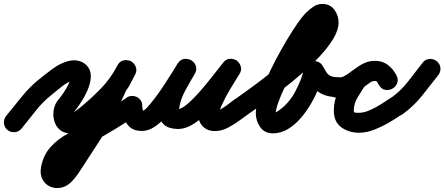

<svg xmlns="http://www.w3.org/2000/svg" viewBox="-60 -613 2250 972"><path d="M-29 -26Q10 -73 49.5 -122.5Q89 -172 136 -210Q169 -237 207 -265Q245 -293 286 -304Q318 -312 345 -303Q372 -294 387.5 -271Q403 -248 399 -214Q396 -186 382.5 -155Q369 -124 350 -95Q331 -66 314 -45Q312 -42 311.5 -37Q311 -32 312 -29Q311 -30 310 -31Q310 -32 309.5 -32.5Q309 -33 308 -34Q304 -37 297 -39Q296 -39 297 -38.5Q298 -38 301 -39Q309 -42 317 -47Q329 -55 343 -66Q400 -113 450 -164Q500 -215 534 -281Q545 -303 565 -306.5Q585 -310 602 -301Q619 -292 627 -273.5Q635 -255 623 -234Q612 -214 600.5 -190Q589 -166 573 -150Q572 -150 578 -158Q583 -166 583 -165Q563 -122 544 -79Q525 -36 502 5Q475 53 443.5 100.5Q412 148 382 195Q364 222 345 252Q326 282 303 306Q279 331 249.5 337Q220 343 194.5 332Q169 321 155 295Q141 269 148 232Q159 173 195.5 132Q232 91 283 64Q283 64 282.5 64Q282 64 282 64Q282 64 281.5 64.5Q281 65 281 65Q357 20 433 -24Q509 -68 581 -118Q598 -130 618.5 -126.5Q639 -123 651 -106Q663 -89 659.5 -68.5Q656 -48 639 -36Q566 16 488 61Q410 106 333 151Q333 151 332.5 151.5Q332 152 332 152Q332 152 331.5 152Q331 152 331 152Q301 169 277.5 192Q254 215 248 250Q247 252 247 256Q247 258 245.5 253.5Q244 249 243 247Q236 238 230.5 240Q225 242 231 236Q250 216 266 189Q282 162 297 139Q327 94 357 48Q387 2 414 -45Q436 -84 454 -125Q472 -166 491 -207Q491 -208 496 -214Q501 -221 501 -222Q501 -222 498 -218Q499 -219 500 -221Q502 -224 503 -226Q506 -231 511 -239Q517 -250 523 -261Q529 -272 535 -282Q547 -304 566.5 -307.5Q586 -311 603 -303Q619 -294 627 -275.5Q635 -257 624 -235Q585 -159 528.5 -100.5Q472 -42 407 12Q384 31 354.5 47.5Q325 64 294 62Q261 61 241 42.5Q221 24 214 -3.5Q207 -31 212.5 -59.5Q218 -88 236 -109Q247 -122 261 -142.5Q275 -163 286 -185Q297 -207 299 -224Q299 -226 300 -223Q301 -220 301 -218Q307 -209 316 -207Q317 -207 317 -207Q314 -207 312 -206Q283 -199 252.5 -174.5Q222 -150 200 -132Q156 -97 120 -51Q84 -5 49 38Q36 54 15 56Q-6 58 -22 45Q-38 32 -40 11Q-42 -10 -29 -26Z M610 -127Q631 -127 646 -112.5Q661 -98 660 -77Q660 -69 663.5 -56Q667 -43 661 -48Q659 -49 656.5 -50Q654 -51 658 -51Q668 -50 686.5 -70.5Q705 -91 728 -121.5Q751 -152 773 -186Q795 -220 813 -248.5Q831 -277 839 -291Q853 -312 872.5 -314.5Q892 -317 908 -308Q925 -298 931.5 -279Q938 -260 926 -239Q903 -201 878 -155Q853 -109 847 -64Q846 -61 847 -56Q848 -51 846 -53Q843 -56 840 -58.5Q837 -61 843 -60Q843 -60 841 -60Q840 -60 840 -60Q856 -61 880 -79.5Q904 -98 931.5 -127.5Q959 -157 985.5 -189.5Q1012 -222 1034.5 -251Q1057 -280 1070 -296Q1085 -315 1104.5 -315.5Q1124 -316 1139 -306Q1153 -295 1159 -276.5Q1165 -258 1152 -238Q1127 -198 1103 -158Q1079 -118 1060 -75Q1056 -65 1052 -53.5Q1048 -42 1046 -31Q1046 -29 1045.5 -31.5Q1045 -34 1045 -35Q1044 -37 1043 -38.5Q1042 -40 1040 -42Q1038 -45 1032 -47.5Q1026 -50 1030 -50Q1044 -51 1064.5 -64Q1085 -77 1105.5 -93Q1126 -109 1140 -118Q1157 -130 1177.5 -126.5Q1198 -123 1210 -106Q1222 -89 1218.5 -68.5Q1215 -48 1198 -36Q1176 -20 1149 -0.5Q1122 19 1093 34Q1064 49 1036 50Q1015 52 996 45.5Q977 39 963 23Q944 1 945.5 -31.5Q947 -64 961 -101.5Q975 -139 995 -175.5Q1015 -212 1035 -242.5Q1055 -273 1066 -291Q1079 -311 1099 -311.5Q1119 -312 1135 -301Q1151 -289 1157 -270Q1163 -251 1149 -233Q1128 -207 1101 -172Q1074 -137 1043 -100Q1012 -63 978 -31Q944 1 909.5 20.5Q875 40 841 40Q841 40 839 40Q838 40 838 40Q792 38 770.5 18.5Q749 -1 746 -32.5Q743 -64 752.5 -100.5Q762 -137 778 -173.5Q794 -210 811 -241Q828 -272 839 -290Q852 -312 872 -314.5Q892 -317 908 -307Q924 -297 931 -278Q938 -259 925 -238Q909 -212 887.5 -175.5Q866 -139 840 -99.5Q814 -60 784 -26Q754 8 722.5 29Q691 50 658 50Q620 50 598.5 31.5Q577 13 568 -16Q559 -45 560 -77Q560 -98 574.5 -113Q589 -128 610 -127Z M1140 -118Q1160 -132 1197.5 -159Q1235 -186 1281.5 -222Q1328 -258 1375.5 -297Q1423 -336 1463 -374.5Q1503 -413 1528 -445Q1553 -477 1553 -499Q1553 -506 1554.5 -501Q1556 -496 1563 -494Q1565 -493 1569.5 -492.5Q1574 -492 1572 -492Q1576 -492 1579 -493Q1578 -492 1577 -491.5Q1576 -491 1574 -490Q1567 -484 1561.5 -478Q1556 -472 1549 -464Q1536 -449 1515.5 -417Q1495 -385 1471 -343.5Q1447 -302 1423.5 -257Q1400 -212 1380 -169Q1360 -126 1348 -92Q1336 -58 1336 -40Q1336 -29 1337.5 -30.5Q1339 -32 1331 -37Q1329 -38 1324 -38.5Q1319 -39 1321 -39Q1328 -39 1337.5 -45Q1347 -51 1352 -54Q1403 -90 1434.5 -149Q1466 -208 1480 -266Q1483 -282 1495 -291.5Q1507 -301 1522 -303Q1537 -305 1551 -299.5Q1565 -294 1573 -280Q1584 -260 1592.5 -247Q1601 -234 1614.5 -228Q1628 -222 1655 -222Q1676 -222 1691 -207Q1706 -192 1706 -171Q1706 -150 1691 -135.5Q1676 -121 1655 -121Q1610 -121 1579.5 -133Q1549 -145 1527.5 -169.5Q1506 -194 1485 -230Q1477 -244 1492 -253.5Q1507 -263 1527 -266Q1548 -269 1565 -264Q1582 -259 1578 -244Q1571 -212 1555 -171.5Q1539 -131 1515.5 -90Q1492 -49 1462 -14.5Q1432 20 1396.5 41Q1361 62 1321 62Q1279 62 1257 30Q1235 -2 1235 -40Q1235 -67 1248.5 -109.5Q1262 -152 1284.5 -203.5Q1307 -255 1334.5 -307.5Q1362 -360 1391 -408.5Q1420 -457 1446 -494.5Q1472 -532 1492 -551Q1508 -567 1528 -580Q1548 -593 1572 -593Q1611 -593 1632.5 -564Q1654 -535 1654 -499Q1654 -462 1628.5 -419Q1603 -376 1561.5 -331Q1520 -286 1469.5 -242Q1419 -198 1367.5 -158.5Q1316 -119 1271.5 -87.5Q1227 -56 1198 -36Q1181 -24 1160.5 -27.5Q1140 -31 1128 -48Q1116 -65 1119.5 -85.5Q1123 -106 1140 -118Z M1641 -222Q1662 -222 1677 -207Q1692 -192 1692 -171Q1691 -172 1691 -173.5Q1691 -175 1691 -176Q1690 -186 1685 -195Q1672 -218 1647 -220Q1646 -220 1644 -220Q1644 -220 1644 -220Q1651 -220 1661 -221Q1671 -222 1678 -225Q1678 -225 1678 -225Q1678 -225 1678 -225Q1678 -225 1677.5 -225Q1677 -225 1677 -225Q1694 -233 1709 -244.5Q1724 -256 1740 -266Q1740 -266 1739 -266Q1737 -265 1737 -265Q1761 -282 1784.5 -293.5Q1808 -305 1839 -305Q1877 -305 1904.5 -283.5Q1932 -262 1948 -230Q1958 -208 1950 -190Q1942 -172 1926 -164Q1910 -155 1890.5 -158Q1871 -161 1859 -182Q1854 -190 1851 -196.5Q1848 -203 1837 -203Q1821 -203 1804.5 -190Q1788 -177 1778 -168Q1778 -167 1782 -172Q1786 -177 1786 -177Q1768 -149 1749.5 -118.5Q1731 -88 1731 -53Q1731 -43 1739.5 -42.5Q1748 -42 1758 -42Q1783 -42 1813 -55.5Q1843 -69 1871.5 -87Q1900 -105 1919 -118Q1936 -130 1956.5 -126.5Q1977 -123 1989 -106Q2001 -89 1997.5 -68.5Q1994 -48 1977 -36Q1948 -15 1911 6.5Q1874 28 1834.5 43.5Q1795 59 1758 59Q1706 59 1668 31.5Q1630 4 1630 -53Q1630 -105 1652 -147Q1674 -189 1700 -231Q1700 -231 1704 -236Q1708 -240 1708 -240Q1734 -265 1766.5 -284.5Q1799 -304 1837 -304Q1878 -304 1901.5 -285.5Q1925 -267 1945 -234Q1958 -214 1949.5 -195.5Q1941 -177 1924 -168Q1906 -159 1886.5 -162Q1867 -165 1856 -186Q1854 -191 1850 -197.5Q1846 -204 1839 -204Q1826 -204 1816.5 -197Q1807 -190 1797 -183Q1797 -183 1795 -182Q1794 -182 1794 -182Q1777 -170 1760 -157.5Q1743 -145 1725 -135Q1725 -135 1724.5 -135Q1724 -135 1724 -135Q1724 -135 1724 -135Q1724 -135 1724 -135Q1706 -126 1685 -122.5Q1664 -119 1644 -119Q1622 -119 1606.5 -134Q1591 -149 1591 -171Q1591 -192 1605.5 -207Q1620 -222 1641 -222Z M1907 -46Q1895 -63 1898.5 -84Q1902 -105 1919 -117Q1968 -152 2005.5 -200Q2043 -248 2079 -295Q2092 -312 2112.5 -314.5Q2133 -317 2150 -304Q2167 -291 2169.5 -270.5Q2172 -250 2159 -233Q2118 -180 2075.5 -127Q2033 -74 1977 -34Q1960 -22 1939.5 -25.5Q1919 -29 1907 -46Z"/></svg>

Font: FRB American Cursive Guidelines Arrows Ultra
Style: Bold Italic
Weight: 1000
Italic angle: -25°
Version: Version 2.0;Modular Font Editor K font №1